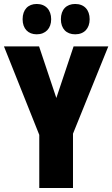

<svg xmlns="http://www.w3.org/2000/svg" viewBox="-20 -948 566 968"><path d="M94 -851C94 -803 122 -775 165 -775C210 -775 238 -805 238 -851C238 -898 210 -928 165 -928C122 -928 94 -900 94 -851ZM287 -851C287 -804 314 -775 359 -775C405 -775 432 -805 432 -851C432 -898 405 -928 359 -928C315 -928 287 -900 287 -851ZM264 -454 177 -714H0L178 -268V0H348V-274L526 -714H351Z"/></svg>

Font: Noto Sans Telugu ExtraCondensed Black
Style: Regular
Weight: 900
Width: 2
Designer: Jelle Bosma - Monotype Design Team
Foundry: Monotype Imaging Inc.
Version: Version 2.005